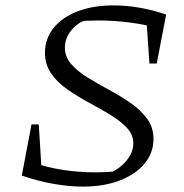

<svg xmlns="http://www.w3.org/2000/svg" viewBox="-20 -683 682 713"><path d="M61 -31 97 -81Q206 -43 335 -43Q375 -43 415 -47L384 -38Q426 -57 450.5 -87.5Q475 -118 475 -151Q475 -183 451 -208.5Q427 -234 390 -256.5Q353 -279 311 -301.5Q269 -324 231.5 -350Q194 -376 170.5 -409.5Q147 -443 147 -487Q147 -539 179 -579Q211 -619 268.5 -641Q326 -663 402 -663Q449 -663 498 -654.5Q547 -646 597 -629L571 -577Q520 -592 461 -599.5Q402 -607 347 -607Q324 -607 304 -606Q284 -605 266 -602L295 -608Q261 -593 241 -565.5Q221 -538 221 -506Q221 -472 244.5 -445Q268 -418 305.5 -395Q343 -372 385.5 -349Q428 -326 465 -300.5Q502 -275 526 -242.5Q550 -210 550 -167Q550 -115 516.5 -75Q483 -35 424 -12.5Q365 10 288 10Q238 10 180 0Q122 -10 61 -31ZM136 -26 61 -31 97 -221H124ZM535 -447 522 -634 597 -629 562 -447Z"/></svg>

Font: Piazzolla Thin Light
Style: Italic
Weight: 300
Italic angle: -11.3°
Version: Version 2.005